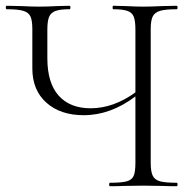

<svg xmlns="http://www.w3.org/2000/svg" viewBox="-25 -645 670 665"><path d="M587 0Q557 0 539 -1L471 -2L403 -1Q386 0 356 0Q353 0 353 -6Q353 -12 356 -12Q396 -12 414 -17Q432 -22 438 -36Q444 -50 444 -81V-311Q358 -246 265 -246Q184 -246 135.5 -289.5Q87 -333 87 -408V-544Q87 -574 80.5 -588Q74 -602 55.5 -607.5Q37 -613 -2 -613Q-5 -613 -5 -619Q-5 -625 -2 -625L46 -624Q86 -622 112 -622Q137 -622 175 -624L216 -625Q219 -625 219 -619Q219 -613 216 -613Q183 -613 167 -607Q151 -601 145 -586.5Q139 -572 139 -542V-443Q139 -358 178 -314Q217 -270 289 -270Q368 -270 444 -325V-542Q444 -572 438.5 -586.5Q433 -601 417 -607Q401 -613 367 -613Q365 -613 365 -619Q365 -625 367 -625L409 -624Q447 -622 471 -622Q497 -622 539 -624L587 -625Q590 -625 590 -619Q590 -613 587 -613Q548 -613 529.5 -607.5Q511 -602 504 -588Q497 -574 497 -544V-81Q497 -51 504 -36.5Q511 -22 529.5 -17Q548 -12 587 -12Q590 -12 590 -6Q590 0 587 0Z"/></svg>

Font: Cormorant Garamond Light
Style: Regular
Weight: 300
Designer: Christian Thalmann (Catharsis Fonts)
Version: Version 3.000